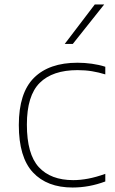

<svg xmlns="http://www.w3.org/2000/svg" viewBox="-20 -828 515 857"><path d="M304 9Q190 9 127 -58.5Q64 -126 64 -270Q64 -413.5 131.8 -480.8Q199.5 -548 326 -548Q357.5 -548 390 -543.5Q422.5 -539 450 -530V-496Q421 -505 390.8 -510Q360.5 -515 326 -515Q214.5 -515 157.2 -458Q100 -401 100 -272Q100 -140 153.2 -82Q206.5 -24 307 -24Q338 -24 373 -30.5Q408 -37 450 -52V-18Q378 9 304 9ZM269 -632 403 -808H445L305 -632Z"/></svg>

Font: Encode Sans Expanded Expanded Thin
Style: Regular
Weight: 100
Width: 7
Designer: Multiple Designers
Foundry: Impallari Type
Version: Version 3.000; ttfautohint (v1.8.3) -l 8 -r 50 -G 200 -x 14 